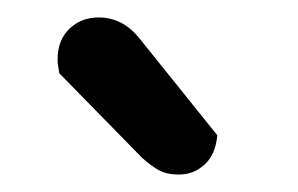

<svg xmlns="http://www.w3.org/2000/svg" viewBox="-20 -721 342 220"><path d="M48 -637Q46 -647 46 -653Q46 -675 59.5 -688Q73 -701 93 -701Q120 -701 139 -678L229 -566Q227 -544 214.5 -532.5Q202 -521 185 -521Q171 -521 162 -526Q153 -531 143 -540Z"/></svg>

Font: Baloo Paaji 2 Medium
Style: Regular
Weight: 500
Designer: Shuchita Grover, Noopur Datye and Ek Type
Foundry: Ek Type
Version: Version 1.640;hotconv 1.0.111;makeotfexe 2.5.65597; ttfautoh